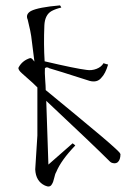

<svg xmlns="http://www.w3.org/2000/svg" viewBox="-20 -942 514 714"><path d="M203 -922Q204 -922 208 -914Q187 -909 172 -901Q147 -887 145 -848Q142 -776 146 -714Q261 -687 302 -682Q321 -679 339 -686Q357 -693 365 -707Q373 -704 382 -702Q372 -668 357 -653Q342 -634 314 -641Q186 -682 164 -688Q153 -695 147 -688Q146 -673 148 -646Q150 -619 150 -607Q168 -592 204 -562.5Q240 -533 258 -518Q377 -420 409 -390Q410 -389 418 -381.5Q426 -374 428 -369Q428 -348 418 -339Q412 -334 403 -335Q394 -336 389 -341Q328 -402 152 -567Q153 -527 156 -448Q159 -369 160 -330Q175 -343 205 -369.5Q235 -396 250 -409Q252 -408 255.5 -405Q259 -402 260 -401Q207 -346 189 -302Q185 -296 181.5 -280Q178 -264 173 -257Q166 -243 147 -252Q113 -268 111 -312Q112 -333 115 -375Q118 -417 119 -438V-617Q110 -627 62 -669Q46 -683 49 -691Q63 -717 92 -726Q95 -726 97.5 -724.5Q100 -723 101.5 -721Q103 -719 105 -716.5Q107 -714 108 -713Q106 -729 102 -760.5Q98 -792 96 -808Q95 -819 83 -869Q74 -889 95 -901Q122 -915 203 -922Z"/></svg>

Font: Miso
Style: Regular
Weight: 400
Version: Version 1.1